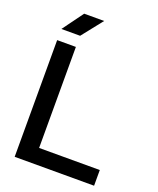

<svg xmlns="http://www.w3.org/2000/svg" viewBox="-167 -1028 926 1127"><g transform="rotate(20 296.5 -464.5)"><path d="M64 0V-729H181V-98H560V0ZM65 -799 160 -929H285L182 -799Z"/></g></svg>

Font: Hubot Sans Medium
Style: Regular
Weight: 500
Designer: Deni Anggara
Foundry: GitHub, Inc., Subsidiary of Microsoft Corporation
Version: Version 2.000